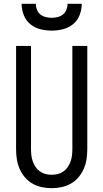

<svg xmlns="http://www.w3.org/2000/svg" viewBox="-20 -975 540 1003"><path d="M250 8Q224 8 198 2.5Q172 -3 149.5 -16Q127 -29 110 -49Q93 -69 82.5 -93Q72 -117 68 -143Q64 -169 64 -195V-735H142V-195Q142 -179 144 -162.5Q146 -146 151.5 -131Q157 -116 166 -102.5Q175 -89 188.5 -79.5Q202 -70 218 -66Q234 -62 250 -62Q266 -62 282 -66Q298 -70 311.5 -79.5Q325 -89 334 -102.5Q343 -116 348.5 -131Q354 -146 356 -162.5Q358 -179 358 -195V-735H436V-195Q436 -169 432 -143Q428 -117 417.5 -93Q407 -69 390 -49Q373 -29 350.5 -16Q328 -3 302 2.5Q276 8 250 8ZM250 -815Q220 -815 190.5 -822.5Q161 -830 138 -849Q115 -868 104 -896.5Q93 -925 93 -955H167Q167 -939 173 -924Q179 -909 191 -899.5Q203 -890 218.5 -886Q234 -882 250 -882Q266 -882 281.5 -886Q297 -890 309 -899.5Q321 -909 327 -924Q333 -939 333 -955H407Q407 -925 396 -896.5Q385 -868 362 -849Q339 -830 309.5 -822.5Q280 -815 250 -815Z"/></svg>

Font: Iosevka Curly
Style: Regular
Weight: 400
Monospace: yes
Designer: Belleve Invis
Foundry: Belleve Invis
Version: Version 22.1.2; ttfautohint (v1.8.4)